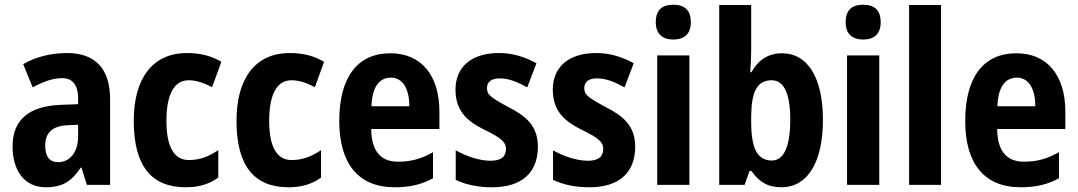

<svg xmlns="http://www.w3.org/2000/svg" viewBox="-20 -781 4555 811"><path d="M263 -557C194 -557 129 -540 78 -510L118 -412C164 -437 205 -451 242 -451C287 -451 310 -422 310 -363V-341L234 -338C103 -332 33 -276 33 -162C33 -65 80 10 173 10C245 10 283 -16 321 -73H324L347 0H445V-363C445 -492 381 -557 263 -557ZM266 -252 310 -254V-205C310 -137 274 -96 226 -96C191 -96 171 -117 171 -166C171 -219 199 -249 266 -252Z M765 10C819 10 864 -3 902 -31V-147C863 -120 823 -105 778 -105C716 -105 683 -159 683 -271C683 -383 716 -442 777 -442C809 -442 841 -431 876 -413L915 -520C876 -543 830 -557 770 -557C622 -557 545 -447 545 -271C545 -79 620 10 765 10Z M1199 10C1253 10 1298 -3 1336 -31V-147C1297 -120 1257 -105 1212 -105C1150 -105 1117 -159 1117 -271C1117 -383 1150 -442 1211 -442C1243 -442 1275 -431 1310 -413L1349 -520C1310 -543 1264 -557 1204 -557C1056 -557 979 -447 979 -271C979 -79 1054 10 1199 10Z M1629 -556C1491 -556 1413 -456 1413 -270C1413 -92 1492 10 1647 10C1712 10 1762 -2 1809 -28V-138C1758 -109 1714 -98 1661 -98C1587 -98 1549 -144 1548 -236H1836V-309C1836 -462 1760 -556 1629 -556ZM1631 -453C1682 -453 1709 -405 1709 -332H1549C1552 -417 1584 -453 1631 -453Z M2252 -161C2252 -249 2202 -291 2127 -329C2051 -370 2037 -381 2037 -409C2037 -435 2055 -450 2091 -450C2131 -450 2169 -433 2207 -412L2246 -514C2194 -542 2144 -557 2087 -557C1974 -557 1904 -500 1904 -403C1904 -319 1945 -273 2024 -234C2105 -195 2117 -178 2117 -151C2117 -119 2096 -102 2052 -102C2004 -102 1947 -122 1905 -146V-21C1951 0 1999 10 2059 10C2182 10 2252 -50 2252 -161Z M2663 -161C2663 -249 2613 -291 2538 -329C2462 -370 2448 -381 2448 -409C2448 -435 2466 -450 2502 -450C2542 -450 2580 -433 2618 -412L2657 -514C2605 -542 2555 -557 2498 -557C2385 -557 2315 -500 2315 -403C2315 -319 2356 -273 2435 -234C2516 -195 2528 -178 2528 -151C2528 -119 2507 -102 2463 -102C2415 -102 2358 -122 2316 -146V-21C2362 0 2410 10 2470 10C2593 10 2663 -50 2663 -161Z M2824 -761C2777 -761 2750 -739 2750 -687C2750 -637 2779 -614 2824 -614C2870 -614 2898 -637 2898 -687C2898 -738 2872 -761 2824 -761ZM2892 -547H2756V0H2892Z M3153 -574V-760H3018V0H3125L3146 -59H3154C3187 -12 3223 10 3281 10C3390 10 3456 -94 3456 -275C3456 -455 3390 -556 3284 -556C3225 -556 3183 -528 3154 -476H3149C3152 -512 3153 -547 3153 -574ZM3239 -442C3291 -442 3318 -387 3318 -276C3318 -160 3290 -103 3240 -103C3178 -103 3153 -156 3153 -266V-290C3154 -388 3175 -442 3239 -442Z M3626 -761C3579 -761 3552 -739 3552 -687C3552 -637 3581 -614 3626 -614C3672 -614 3700 -637 3700 -687C3700 -738 3674 -761 3626 -761ZM3694 -547H3558V0H3694Z M3955 0V-760H3820V0Z M4273 -556C4135 -556 4057 -456 4057 -270C4057 -92 4136 10 4291 10C4356 10 4406 -2 4453 -28V-138C4402 -109 4358 -98 4305 -98C4231 -98 4193 -144 4192 -236H4480V-309C4480 -462 4404 -556 4273 -556ZM4275 -453C4326 -453 4353 -405 4353 -332H4193C4196 -417 4228 -453 4275 -453Z"/></svg>

Font: Noto Sans Ethiopic Condensed
Style: Bold
Weight: 700
Width: 3
Designer: Monotype Design Team
Foundry: Monotype Imaging Inc.
Version: Version 2.102